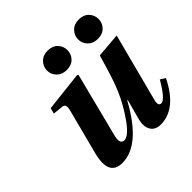

<svg xmlns="http://www.w3.org/2000/svg" viewBox="-184 -872 1047 1047"><g transform="rotate(-45 339.0 -349.0)"><path d="M567 -710Q604 -710 625 -688Q646 -666 646 -635Q646 -605 625 -583Q604 -561 567 -561Q531 -561 509.5 -583Q488 -605 488 -635Q488 -665 509.5 -687.5Q531 -710 567 -710ZM327 -710Q364 -710 385 -688Q406 -666 406 -635Q406 -605 385 -583Q364 -561 327 -561Q291 -561 269.5 -583Q248 -605 248 -635Q248 -665 269.5 -687.5Q291 -710 327 -710ZM109 -443 117 -476 348 -502 353 -497 259 -128Q243 -68 278 -68Q311 -68 361.5 -139.5Q412 -211 443 -285Q468 -341 510 -490L652 -502L551 -115Q537 -68 563 -68Q592 -68 649 -166L678 -148Q599 12 479 12Q438 12 420 -17Q402 -46 415 -96L446 -210H442Q321 12 183 12Q78 12 116 -133L183 -391Q195 -434 168 -437Z"/></g></svg>

Font: Lingua Franca
Style: Bold Italic
Weight: 700
Italic angle: -13°
Version: Version 1.19